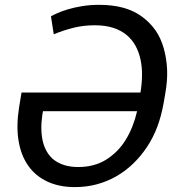

<svg xmlns="http://www.w3.org/2000/svg" viewBox="-20 -757 735 787"><path d="M58.2 -316.8 68.2 -377.8H555.8Q561.8 -414.1 562.1 -448.5Q562.5 -483 555.9 -513.5Q549.4 -544 535.2 -569.8Q521 -595.5 498.2 -614.2Q475.5 -632.8 443.4 -643.1Q411.2 -653.4 368.6 -653.4Q323.5 -653.4 282.7 -643.5Q241.8 -633.5 200.3 -616.5L188.9 -690.3Q197.1 -695 214.7 -702.9Q232.2 -710.9 257.6 -718.6Q283 -726.2 315.7 -731.7Q348.4 -737.2 387.1 -737.2Q496.4 -737.2 561.8 -688.9Q595.2 -664.4 617.4 -632.5Q639.6 -600.5 651.3 -558.6Q663 -516.7 665 -471.9Q666.9 -427.2 657.7 -375L650.6 -333.8Q641.3 -281.6 624.8 -237.6Q608.3 -193.5 582.7 -154.8Q557.2 -116.5 525.4 -85.9Q493.6 -55.4 456.3 -34.1Q419 -12.8 376.4 -1.4Q333.8 9.9 286.9 9.9Q221.9 9.9 173.5 -13Q125 -35.9 95.3 -78.3Q65.7 -120.7 55.9 -181.3Q46.2 -241.8 58.2 -316.8ZM155.5 -177.6Q161.2 -153.8 172.8 -134.2Q184.3 -114.7 202.2 -101Q220.2 -87.4 244.7 -79.9Q269.2 -72.4 300.4 -72.4Q366.8 -72.4 415.1 -102.6Q464.8 -133.9 495.7 -184.5Q526.6 -235.1 541.9 -301.1H156.2L153.4 -285.5Q144.5 -225.9 155.5 -177.6Z"/></svg>

Font: Inter P
Style: Italic
Weight: 400
Italic angle: -9.40001°
Designer: Rasmus Andersson
Foundry: rsms
Version: Version 3.018;git-588b23468